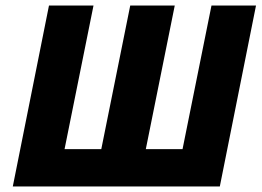

<svg xmlns="http://www.w3.org/2000/svg" viewBox="-20 -670 940 690"><path d="M26 0H770L900 -650H740L636 -134H504L608 -650H448L344 -134H212L316 -650H156Z"/></svg>

Font: Source Sans Pro Black
Style: Italic
Weight: 900
Italic angle: -11°
Designer: Paul D. Hunt
Foundry: Adobe Systems Incorporated
Version: Version 3.006;hotconv 1.0.111;makeotfexe 2.5.65597